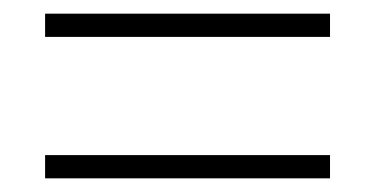

<svg xmlns="http://www.w3.org/2000/svg" viewBox="-20 -493 550 281"><path d="M46 -439V-473H463V-439ZM46 -232V-266H463V-232Z"/></svg>

Font: Noto Sans Ethiopic SemiCondensed ExtraLight
Style: Regular
Weight: 200
Width: 4
Designer: Monotype Design Team
Foundry: Monotype Imaging Inc.
Version: Version 2.102; ttfautohint (v1.8.4.7-5d5b)